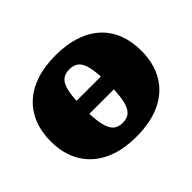

<svg xmlns="http://www.w3.org/2000/svg" viewBox="-127 -744 946 946"><g transform="rotate(-45 346.0 -271.0)"><path d="M662 -271Q662 -184 625.5 -120.5Q589 -57 518.5 -22.5Q448 12 346 12Q245 12 174.5 -22.5Q104 -57 67 -120.5Q30 -184 30 -271Q30 -336 51 -388.5Q72 -441 112.5 -478Q153 -515 211.5 -534.5Q270 -554 346 -554Q422 -554 481 -534.5Q540 -515 580.5 -478Q621 -441 641.5 -388.5Q662 -336 662 -271ZM260 -271Q260 -203 268 -162Q276 -121 294.5 -102.5Q313 -84 346 -84Q379 -84 397.5 -102.5Q416 -121 424 -162Q432 -203 432 -271Q432 -340 424 -381Q416 -422 397.5 -439.5Q379 -457 346 -457Q313 -457 294.5 -439.5Q276 -422 268 -381Q260 -340 260 -271ZM165 -232V-322H527V-232Z"/></g></svg>

Font: Roboto Serif Black
Style: Regular
Weight: 900
Designer: Greg Gazdowicz
Foundry: Commercial Type
Version: Version 1.008